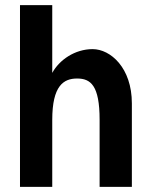

<svg xmlns="http://www.w3.org/2000/svg" viewBox="-20 -730 587 750"><path d="M184.1 0V-261.7C184.1 -395.5 228.5 -423.3 281.2 -423.3C334 -423.3 369.1 -396.5 369.1 -262.2V0H495.1V-326.2C495.1 -465.3 411.6 -538.1 341.8 -538.1C272.5 -538.1 211.9 -496.1 184.1 -445.3V-710H58.1V0Z"/></svg>

Font: Tuffy
Style: Bold
Weight: 700
Designer: Thatcher Ulrich, Karoly Barta, Michael Everson
Version: Version 001.270